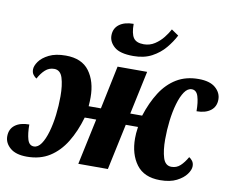

<svg xmlns="http://www.w3.org/2000/svg" viewBox="-100 -886 1221 1004"><g transform="rotate(10 510.0 -383.5)"><path d="M102 10Q43 10 13 -16Q-17 -42 -17 -77Q-17 -116 10.5 -137Q38 -158 86 -158Q86 -110 95 -79.5Q104 -49 129 -49Q151 -49 168 -74Q185 -99 197 -140.5Q209 -182 215 -231.5Q221 -281 221 -331Q221 -390 209 -428.5Q197 -467 164 -467Q137 -467 117 -449Q97 -431 81 -401Q72 -406 63.5 -417Q55 -428 55 -445Q55 -464 71.5 -487.5Q88 -511 123 -528.5Q158 -546 212 -546Q297 -546 337 -492Q377 -438 377 -353Q377 -342 376.5 -331Q376 -320 375 -306H440L488 -536H645L596 -306H659Q682 -378 716.5 -432Q751 -486 800.5 -516Q850 -546 917 -546Q977 -546 1007 -520Q1037 -494 1037 -458Q1037 -420 1009.5 -399Q982 -378 935 -378Q935 -426 925.5 -456.5Q916 -487 891 -487Q869 -487 852 -462Q835 -437 823 -395.5Q811 -354 805 -304.5Q799 -255 799 -205Q799 -146 811 -107.5Q823 -69 856 -69Q883 -69 902.5 -87Q922 -105 939 -135Q948 -130 956.5 -119Q965 -108 965 -91Q965 -72 948 -48.5Q931 -25 896.5 -7.5Q862 10 809 10Q724 10 683.5 -44.5Q643 -99 643 -183Q643 -197 644 -210Q645 -223 648 -244H583L531 0H374L426 -244H365Q343 -168 308 -111Q273 -54 222.5 -22Q172 10 102 10ZM559 -605Q488 -605 458 -631Q428 -657 428 -691Q428 -729 456 -750Q484 -771 532 -771Q532 -720 547 -697.5Q562 -675 602 -675Q634 -675 660 -692Q686 -709 704.5 -732.5Q723 -756 734 -777L772 -751Q754 -716 726 -682.5Q698 -649 657 -627Q616 -605 559 -605Z"/></g></svg>

Font: Noto Serif SemiCondensed ExtraBold
Style: Italic
Weight: 800
Width: 4
Italic angle: -12°
Designer: Monotype Design Team
Foundry: Monotype Imaging Inc.
Version: Version 2.014; ttfautohint (v1.8.4.7-5d5b)